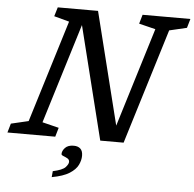

<svg xmlns="http://www.w3.org/2000/svg" viewBox="-82 -768 1065 1052"><g transform="rotate(5 450.0 -242.0)"><path d="M255.5 -50 241 0H-22L-7.5 -50L88.5 -72.5L261.5 -634.5L178 -657L193 -707H414.5L568.5 -89.5L736 -634.5L645 -657L659.5 -707H922.5L908 -657L812 -634.5L617 0H488.5L333.5 -622L164.5 -72.5ZM283.5 91.5Q283.5 74 299.2 57.2Q315 40.5 346.5 40.5Q370 40.5 383.2 52.8Q396.5 65 396.5 91.5Q396.5 116.5 383.8 142.5Q371 168.5 337.5 189.8Q304 211 241 222.5L244 189.5Q297 178 312.8 160.8Q328.5 143.5 328.5 131Q328.5 118.5 317.2 112.2Q306 106 294.8 101.8Q283.5 97.5 283.5 91.5Z"/></g></svg>

Font: Newsreader Caption
Style: Italic
Weight: 400
Italic angle: -17°
Designer: Hugues Gentile
Foundry: Production Type
Version: Version 1.001